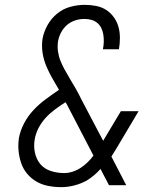

<svg xmlns="http://www.w3.org/2000/svg" viewBox="-20 -763 640 791"><path d="M233 8Q205 8 179 3Q153 -2 131 -14.5Q109 -27 92.5 -46.5Q76 -66 67.5 -90.5Q59 -115 56.5 -141.5Q54 -168 58 -195Q64 -226 79.5 -255.5Q95 -285 118 -309.5Q141 -334 168 -354Q195 -374 223 -393Q209 -417 195.5 -440.5Q182 -464 171 -490Q160 -516 155.5 -544.5Q151 -573 155 -602Q160 -631 175.5 -659Q191 -687 215.5 -707Q240 -727 270 -735Q300 -743 329 -743Q353 -743 376 -738.5Q399 -734 417.5 -722Q436 -710 449 -692Q462 -674 468 -652.5Q474 -631 474 -607Q474 -583 470 -560H404Q407 -575 407.5 -589.5Q408 -604 406 -618.5Q404 -633 398 -646Q392 -659 381.5 -668Q371 -677 357 -681Q343 -685 328 -685Q309 -685 290 -679Q271 -673 256 -660Q241 -647 231.5 -629Q222 -611 219 -592Q216 -571 219 -550.5Q222 -530 229.5 -511.5Q237 -493 246.5 -476Q256 -459 266 -442L267 -440Q280 -419 292.5 -397Q305 -375 316 -352L405 -183L478 -305H551L460 -152Q455 -144 449.5 -135Q444 -126 439 -118L500 0H429L394 -67Q382 -53 367.5 -41Q353 -29 337 -19Q313 -6 286 1Q259 8 233 8ZM244 -50Q261 -50 278.5 -55.5Q296 -61 311.5 -71Q327 -81 340.5 -94Q354 -107 365 -122L259 -326Q257 -330 255 -334Q253 -338 250 -342Q228 -328 207 -312.5Q186 -297 168.5 -278Q151 -259 139 -236Q127 -213 123 -189Q118 -161 124 -133.5Q130 -106 146.5 -86.5Q163 -67 189.5 -58.5Q216 -50 244 -50Z"/></svg>

Font: Iosevka SS04 Light Extended
Style: Italic
Weight: 300
Width: 7
Italic angle: -9°
Monospace: yes
Designer: Belleve Invis
Foundry: Belleve Invis
Version: Version 19.0.0; ttfautohint (v1.8.4)